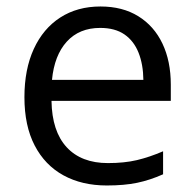

<svg xmlns="http://www.w3.org/2000/svg" viewBox="-20 -565 602 595"><path d="M291.5 -544.9Q359.9 -544.9 408.7 -514.6Q457.5 -484.4 483.4 -429.9Q509.3 -375.5 509.3 -302.7V-252.4H139.6Q141.1 -158.2 186.5 -108.9Q231.9 -59.6 314.5 -59.6Q365.2 -59.6 404.3 -68.8Q443.4 -78.1 485.4 -96.2V-24.9Q444.8 -6.8 405 1.5Q365.2 9.8 311 9.8Q233.9 9.8 176.5 -21.7Q119.1 -53.2 87.4 -114.3Q55.7 -175.3 55.7 -263.7Q55.7 -350.1 84.7 -413.3Q113.8 -476.6 166.7 -510.7Q219.7 -544.9 291.5 -544.9ZM290.5 -478.5Q225.6 -478.5 187 -436Q148.4 -393.6 141.1 -317.4H424.3Q423.8 -365.2 409.4 -401.6Q395 -438 365.7 -458.3Q336.4 -478.5 290.5 -478.5Z"/></svg>

Font: Pena Sans
Style: Regular
Weight: 400
Designer: Monotype Design Team
Foundry: Monotype Imaging Inc.
Version: Version 3.000